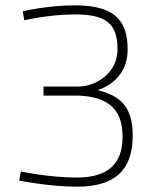

<svg xmlns="http://www.w3.org/2000/svg" viewBox="-20 -690 570 719"><path d="M65 -648 71 -614C71 -614 162 -636 261 -636C379 -636 420 -600 420 -506C420 -409 330 -366 276 -366H143V-332H277C364 -327 439 -298 439 -179C439 -78 387 -26 269 -25C163 -25 58 -48 58 -48L52 -14C52 -14 161 9 269 9C410 9 477 -53 477 -182C477 -301 420 -333 345 -353C346 -353 458 -381 458 -505C458 -618 404 -670 260 -670C160 -670 65 -648 65 -648Z"/></svg>

Font: TitilliumText22L
Style: 1 wt
Weight: 100
Designer: Campivisivi
Foundry: Campivisivi
Version: 1.000